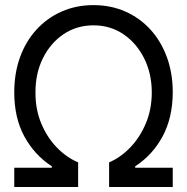

<svg xmlns="http://www.w3.org/2000/svg" viewBox="-20 -749 750 769"><path d="M37.1 0V-77.1H187.5V-83Q118.2 -127.9 77.6 -202.4Q37.1 -276.9 37.1 -378.9Q37.1 -456.1 60.3 -520Q83.5 -584 126.2 -630.6Q168.9 -677.2 227.1 -702.9Q285.2 -728.5 354.5 -728.5Q423.8 -728.5 481.9 -702.9Q540 -677.2 582.5 -630.6Q625 -584 648.4 -520Q671.9 -456.1 671.9 -378.9Q671.4 -276.9 631.1 -202.4Q590.8 -127.9 521.5 -83V-77.1H671.9V0H417V-98.6Q462.9 -118.2 501.7 -158.4Q540.5 -198.7 564.2 -255.1Q587.9 -311.5 587.9 -378.9Q587.9 -454.1 557.6 -514.9Q527.3 -575.7 474.9 -611.6Q422.4 -647.5 354.5 -647.5Q286.6 -647.5 233.9 -611.6Q181.2 -575.7 151.4 -514.9Q121.6 -454.1 122.1 -378.9Q121.6 -311.5 145 -255.1Q168.5 -198.7 207.5 -158.4Q246.6 -118.2 293 -98.6V0Z"/></svg>

Font: Inter Display V
Style: Regular
Weight: 400
Designer: Rasmus Andersson
Foundry: rsms
Version: Version 3.015;git-src